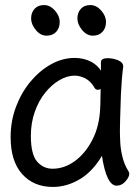

<svg xmlns="http://www.w3.org/2000/svg" viewBox="-20 -721 540 759"><path d="M380 -679.5Q399 -658 399 -634Q399 -610 385 -595Q371 -580 347 -580Q323 -580 304.5 -602.5Q286 -625 286 -648Q286 -671 299.5 -686Q313 -701 337 -701Q361 -701 380 -679.5ZM197 -679.5Q216 -658 216 -634Q216 -610 202 -595Q188 -580 164 -580Q140 -580 121.5 -602.5Q103 -625 103 -648Q103 -671 116.5 -686Q130 -701 154 -701Q178 -701 197 -679.5ZM441 13Q401 13 383 -105Q348 -46 301 -16Q247 18 189 18Q113 18 67.5 -33Q22 -84 22 -179Q22 -243 43.5 -299.5Q65 -356 101 -399Q137 -442 182 -467Q227 -492 275 -492Q312 -492 342 -476Q364 -464 379 -442V-475Q379 -491 406 -491Q424 -491 444 -484Q467 -475 467 -459V-457Q461 -412 458 -348Q454 -230 454 -206.5Q454 -183 455.5 -156Q457 -129 464.5 -99Q472 -69 488 -44Q491 -38 491 -34Q491 -21 476 -4Q461 13 441 13ZM378 -369Q372 -366 366 -366Q360 -366 355 -372Q339 -400 317.5 -411Q296 -422 275 -422Q246 -422 215.5 -404.5Q185 -387 159 -355Q133 -323 117.5 -279Q102 -235 102 -184Q102 -111 126.5 -82.5Q151 -54 188 -54Q234 -54 275.5 -84Q317 -114 345 -168Q373 -222 376 -293V-294Q377 -307 377 -328.5Q377 -350 378 -369Z"/></svg>

Font: Moon Stars Kai HW
Style: Bold
Weight: 700
Designer: GuiWonder
Version: Version 1.101